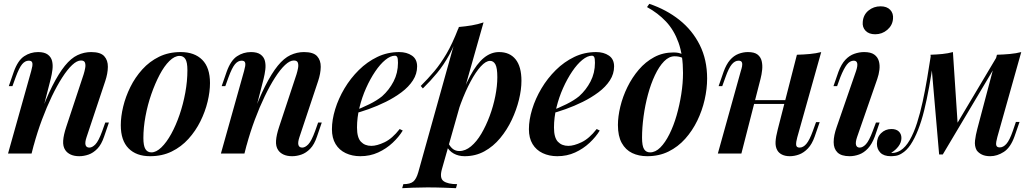

<svg xmlns="http://www.w3.org/2000/svg" viewBox="-20 -802 5390 1003"><path d="M145 0H22L143 -431Q147 -445 149 -457Q151 -469 147.5 -477Q144 -485 130 -485Q111 -485 95.5 -466.5Q80 -448 62 -399L45 -352H26L52 -427Q73 -486 106 -508Q139 -530 179 -530Q212 -530 229.5 -517Q247 -504 252 -483.5Q257 -463 254 -438.5Q251 -414 245 -390ZM182 -182Q219 -285 253 -352Q287 -419 319 -458.5Q351 -498 385 -514Q419 -530 456 -530Q505 -530 524.5 -508.5Q544 -487 543.5 -452.5Q543 -418 530 -379L432 -85Q423 -58 427 -44.5Q431 -31 447 -31Q462 -31 478.5 -48Q495 -65 514 -117L530 -162H549L524 -89Q510 -47 488.5 -25Q467 -3 442.5 5.5Q418 14 394 14Q368 14 349.5 5.5Q331 -3 321 -18Q308 -37 310 -67Q312 -97 326 -139L417 -414Q422 -430 425 -446.5Q428 -463 424 -474.5Q420 -486 403 -486Q382 -486 357 -462.5Q332 -439 305 -397Q278 -355 251 -299Q224 -243 199.5 -177.5Q175 -112 156 -42Z M918 -510Q892 -510 865 -483.5Q838 -457 814 -411.5Q790 -366 770.5 -310Q751 -254 740 -194.5Q729 -135 729 -81Q729 -41 739.5 -23.5Q750 -6 771 -6Q796 -6 823 -32Q850 -58 874.5 -102.5Q899 -147 918 -202.5Q937 -258 948 -318Q959 -378 959 -435Q959 -477 948.5 -493.5Q938 -510 918 -510ZM611 -148Q611 -193 623.5 -245Q636 -297 661 -347.5Q686 -398 723.5 -439.5Q761 -481 811 -505.5Q861 -530 924 -530Q996 -530 1036.5 -489.5Q1077 -449 1077 -368Q1077 -323 1064.5 -271Q1052 -219 1027 -168.5Q1002 -118 964.5 -76.5Q927 -35 877 -10.5Q827 14 764 14Q692 14 651.5 -27Q611 -68 611 -148Z M1257 0H1134L1255 -431Q1259 -445 1261 -457Q1263 -469 1259.5 -477Q1256 -485 1242 -485Q1223 -485 1207.5 -466.5Q1192 -448 1174 -399L1157 -352H1138L1164 -427Q1185 -486 1218 -508Q1251 -530 1291 -530Q1324 -530 1341.5 -517Q1359 -504 1364 -483.5Q1369 -463 1366 -438.5Q1363 -414 1357 -390ZM1294 -182Q1331 -285 1365 -352Q1399 -419 1431 -458.5Q1463 -498 1497 -514Q1531 -530 1568 -530Q1617 -530 1636.5 -508.5Q1656 -487 1655.5 -452.5Q1655 -418 1642 -379L1544 -85Q1535 -58 1539 -44.5Q1543 -31 1559 -31Q1574 -31 1590.5 -48Q1607 -65 1626 -117L1642 -162H1661L1636 -89Q1622 -47 1600.5 -25Q1579 -3 1554.5 5.5Q1530 14 1506 14Q1480 14 1461.5 5.5Q1443 -3 1433 -18Q1420 -37 1422 -67Q1424 -97 1438 -139L1529 -414Q1534 -430 1537 -446.5Q1540 -463 1536 -474.5Q1532 -486 1515 -486Q1494 -486 1469 -462.5Q1444 -439 1417 -397Q1390 -355 1363 -299Q1336 -243 1311.5 -177.5Q1287 -112 1268 -42Z M1823 -220Q1870 -238 1909.5 -257.5Q1949 -277 1976 -299Q2013 -332 2036 -376.5Q2059 -421 2059 -474Q2059 -497 2055 -504Q2051 -511 2043 -511Q2020 -511 1993 -489Q1966 -467 1940 -428.5Q1914 -390 1892.5 -342Q1871 -294 1858 -241Q1845 -188 1845 -136Q1845 -83 1865.5 -61.5Q1886 -40 1920 -40Q1949 -40 1989 -59Q2029 -78 2068 -128L2084 -120Q2064 -87 2031 -56Q1998 -25 1955.5 -5.5Q1913 14 1862 14Q1820 14 1786 -2Q1752 -18 1733 -49.5Q1714 -81 1714 -127Q1714 -176 1731 -231.5Q1748 -287 1779.5 -340Q1811 -393 1854.5 -436Q1898 -479 1951 -504.5Q2004 -530 2065 -530Q2105 -530 2132 -511.5Q2159 -493 2159 -455Q2159 -416 2137 -382Q2115 -348 2077.5 -320Q2040 -292 1995.5 -270Q1951 -248 1906 -232Q1861 -216 1822 -206Z M2540 -484Q2518 -484 2491.5 -455Q2465 -426 2438 -375.5Q2411 -325 2387.5 -262Q2364 -199 2347 -130L2366 -234Q2401 -340 2436 -405Q2471 -470 2508 -500Q2545 -530 2587 -530Q2643 -530 2673.5 -492Q2704 -454 2704 -380Q2704 -334 2691 -281Q2678 -228 2653.5 -176Q2629 -124 2593 -80.5Q2557 -37 2510.5 -11.5Q2464 14 2407 14Q2375 14 2350 0Q2325 -14 2313 -39L2321 -56Q2333 -33 2347 -23Q2361 -13 2380 -13Q2411 -13 2440.5 -37.5Q2470 -62 2494.5 -103.5Q2519 -145 2538 -196Q2557 -247 2567.5 -300Q2578 -353 2578 -399Q2578 -447 2568 -465.5Q2558 -484 2540 -484ZM2377 -661Q2412 -664 2444.5 -669.5Q2477 -675 2506 -685L2289 80Q2275 128 2297 144Q2319 160 2368 160L2362 181Q2339 180 2298 178.5Q2257 177 2212 177Q2175 177 2137 178.5Q2099 180 2081 181L2087 160Q2123 160 2139 146.5Q2155 133 2165 98ZM2178 -353Q2216 -391 2248.5 -429.5Q2281 -468 2312 -520.5Q2343 -573 2374 -653L2377 -637Q2356 -568 2327 -515.5Q2298 -463 2263.5 -421Q2229 -379 2189 -340Z M2852 -220Q2899 -238 2938.5 -257.5Q2978 -277 3005 -299Q3042 -332 3065 -376.5Q3088 -421 3088 -474Q3088 -497 3084 -504Q3080 -511 3072 -511Q3049 -511 3022 -489Q2995 -467 2969 -428.5Q2943 -390 2921.5 -342Q2900 -294 2887 -241Q2874 -188 2874 -136Q2874 -83 2894.5 -61.5Q2915 -40 2949 -40Q2978 -40 3018 -59Q3058 -78 3097 -128L3113 -120Q3093 -87 3060 -56Q3027 -25 2984.5 -5.5Q2942 14 2891 14Q2849 14 2815 -2Q2781 -18 2762 -49.5Q2743 -81 2743 -127Q2743 -176 2760 -231.5Q2777 -287 2808.5 -340Q2840 -393 2883.5 -436Q2927 -479 2980 -504.5Q3033 -530 3094 -530Q3134 -530 3161 -511.5Q3188 -493 3188 -455Q3188 -416 3166 -382Q3144 -348 3106.5 -320Q3069 -292 3024.5 -270Q2980 -248 2935 -232Q2890 -216 2851 -206Z M3548 -421Q3548 -514 3524.5 -579.5Q3501 -645 3459 -689.5Q3417 -734 3360 -765L3372 -782Q3461 -752 3529 -698Q3597 -644 3635.5 -567Q3674 -490 3674 -392Q3674 -338 3661 -281Q3648 -224 3622.5 -171.5Q3597 -119 3559.5 -77Q3522 -35 3472.5 -10.5Q3423 14 3361 14Q3317 14 3282.5 -2.5Q3248 -19 3228 -55Q3208 -91 3208 -149Q3208 -193 3220.5 -245Q3233 -297 3257.5 -347Q3282 -397 3317 -438Q3352 -479 3397.5 -503.5Q3443 -528 3498 -528Q3528 -528 3544 -518.5Q3560 -509 3574 -494L3567 -482Q3557 -495 3541 -501.5Q3525 -508 3504 -508Q3475 -508 3449 -481.5Q3423 -455 3401.5 -409.5Q3380 -364 3365 -308.5Q3350 -253 3342 -194Q3334 -135 3334 -83Q3334 -40 3344.5 -23Q3355 -6 3376 -6Q3404 -6 3429.5 -31.5Q3455 -57 3477 -101Q3499 -145 3514.5 -199Q3530 -253 3539 -310.5Q3548 -368 3548 -421Z M3859 -279H4129V-259H3859ZM3853 0H3730L3850 -431Q3854 -443 3856.5 -455.5Q3859 -468 3855.5 -476.5Q3852 -485 3838 -485Q3819 -485 3803 -466Q3787 -447 3770 -399L3753 -352H3734L3760 -427Q3774 -466 3793.5 -488.5Q3813 -511 3837.5 -520.5Q3862 -530 3887 -530Q3921 -530 3937.5 -517Q3954 -504 3959 -483Q3964 -462 3961.5 -437.5Q3959 -413 3953 -390ZM4145 -85Q4138 -60 4139 -45.5Q4140 -31 4157 -31Q4176 -31 4192.5 -50.5Q4209 -70 4226 -117L4243 -164H4262L4236 -89Q4222 -49 4200.5 -26.5Q4179 -4 4154.5 5Q4130 14 4106 14Q4082 14 4065 5.5Q4048 -3 4040 -18Q4030 -36 4031.5 -62Q4033 -88 4043 -126L4143 -516Q4179 -517 4211 -520Q4243 -523 4270 -530Z M4487 -688Q4490 -725 4517 -747Q4544 -769 4580 -769Q4613 -769 4630.5 -750.5Q4648 -732 4645 -703Q4642 -669 4615 -646Q4588 -623 4552 -623Q4519 -623 4501.5 -641.5Q4484 -660 4487 -688ZM4452 -431Q4470 -485 4440 -485Q4420 -485 4404 -464.5Q4388 -444 4370 -399L4353 -352H4334L4360 -427Q4375 -467 4396 -489.5Q4417 -512 4443 -521Q4469 -530 4494 -530Q4529 -530 4547 -517Q4565 -504 4571 -483Q4577 -462 4574 -437.5Q4571 -413 4563 -390L4457 -85Q4448 -58 4452 -44.5Q4456 -31 4471 -31Q4487 -31 4503.5 -48.5Q4520 -66 4539 -117L4556 -162H4575L4550 -89Q4535 -49 4514 -26.5Q4493 -4 4468 5Q4443 14 4419 14Q4375 14 4355 -5.5Q4335 -25 4335 -59.5Q4335 -94 4351 -139Z M5190 -86Q5187 -74 5184.5 -61.5Q5182 -49 5185.5 -40.5Q5189 -32 5203 -32Q5221 -32 5237.5 -50.5Q5254 -69 5271 -118L5287 -165H5306L5280 -90Q5259 -31 5224 -8.5Q5189 14 5153 14Q5127 14 5109.5 5.5Q5092 -3 5082 -17Q5070 -39 5073.5 -68Q5077 -97 5085 -127L5188 -516Q5223 -517 5255.5 -520Q5288 -523 5315 -530ZM4856 -488Q4846 -415 4834 -349Q4822 -283 4808 -226Q4794 -169 4776 -123.5Q4758 -78 4737 -46.5Q4716 -15 4690 0Q4674 10 4659 12Q4644 14 4634 14Q4597 14 4579 -4.5Q4561 -23 4561 -51Q4561 -85 4583 -106.5Q4605 -128 4637 -128Q4662 -128 4675.5 -115Q4689 -102 4689 -81Q4689 -58 4673.5 -37.5Q4658 -17 4636 -4Q4637 -3 4639 -3Q4641 -3 4644 -3Q4664 -4 4684 -16Q4711 -33 4732.5 -70.5Q4754 -108 4770.5 -159.5Q4787 -211 4800 -271Q4813 -331 4823.5 -393.5Q4834 -456 4843 -514ZM4886 5 4841 -516Q4873 -517 4903 -520Q4933 -523 4958 -530L4983 -151L4905 5ZM4915 -48 5190 -510 5205 -499 4905 5Z"/></svg>

Font: Playfair Display SemiBold
Style: Italic
Weight: 600
Italic angle: -14°
Designer: Claus Eggers Sørensen
Foundry: Claus Eggers Sørensen
Version: Version 1.203